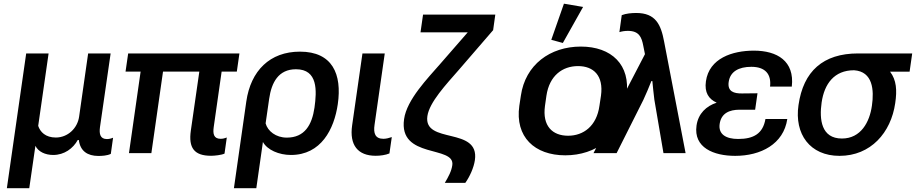

<svg xmlns="http://www.w3.org/2000/svg" viewBox="-20 -828 4952 1038"><path d="M17.1 189.5H138.2L171.4 -39.6C187 -7.8 224.6 9.8 267.6 9.8C328.1 9.8 375.5 -25.9 400.4 -71.3H406.2C413.6 -10.3 454.1 14.6 510.7 15.1C531.2 15.1 559.1 13.7 579.1 3.9L591.3 -83.5C580.1 -78.6 568.4 -76.2 558.1 -76.2C521.5 -76.2 515.6 -104 520.5 -140.6L578.1 -539.1H456.5L407.7 -197.3C398.9 -134.3 346.2 -84.5 281.7 -84.5C226.1 -84.5 197.3 -114.7 186.5 -147.5L242.7 -539.1H121.6Z M658.7 -440.9H740.2L677.2 0H798.3L861.3 -440.9H1057.6L1011.7 -122.1C998.5 -29.3 1028.8 14.2 1121.1 14.2C1139.2 14.2 1177.7 10.3 1193.8 2.4L1206.1 -84.5C1195.3 -80.1 1183.6 -77.6 1172.9 -77.6C1135.3 -77.6 1130.4 -104.5 1135.3 -140.1L1178.2 -440.9H1260.3L1274.4 -539.1H672.9Z M1244.6 189.5H1365.7L1401.4 -60.5C1424.8 -17.6 1487.8 9.8 1552.7 9.8C1715.8 9.8 1786.6 -129.4 1806.2 -265.1C1829.6 -427.2 1777.3 -548.8 1601.6 -548.8C1439.5 -548.8 1335.4 -446.3 1311.5 -278.8ZM1530.3 -84C1471.7 -84 1427.2 -119.1 1416 -161.1L1435.1 -293.5C1447.8 -382.3 1485.4 -453.6 1580.1 -453.6C1699.2 -453.6 1692.9 -337.4 1680.2 -246.1C1666.5 -152.8 1627.4 -84 1530.3 -84Z M2011.2 14.2C2035.6 14.2 2064.5 10.3 2085.4 1.5L2098.1 -86.9C2083 -82 2068.4 -77.6 2052.7 -77.6C2008.3 -77.6 1998 -107.4 2004.9 -153.3L2060.1 -539.1H1939.5L1883.8 -150.9C1868.2 -43.5 1914.6 14.2 2011.2 14.2Z M2384.8 160.6H2495.6C2519.5 127 2541.5 78.6 2547.4 37.6C2573.7 -145.5 2268.6 -45.9 2290.5 -200.2C2301.3 -275.4 2391.6 -371.1 2461.4 -451.2L2646 -665L2657.7 -749H2267.1L2253.4 -653.3H2508.8L2362.8 -485.8C2292.5 -404.8 2179.2 -289.6 2164.6 -184.1C2133.3 33.2 2440.9 -43.9 2425.3 64.9C2420.9 97.2 2404.3 127.9 2384.8 160.6Z M3036.1 11.7C3201.7 11.7 3335 -87.9 3358.9 -255.9L3366.7 -310.5C3390.6 -478 3285.6 -576.2 3120.1 -576.2C2954.1 -576.2 2819.8 -478 2795.9 -310.5L2787.6 -255.9C2763.7 -87.9 2870.1 11.7 3036.1 11.7ZM3022.9 -595.7 3132.3 -790.5 3028.8 -808.1 2960.4 -612.8ZM3051.3 -94.2C2967.3 -94.2 2911.1 -146 2926.3 -255.9L2934.1 -310.5C2950.2 -419.9 3021.5 -470.7 3105 -470.7C3188.5 -470.7 3244.1 -419.4 3229 -310.5L3220.7 -255.9C3205.6 -146.5 3134.3 -94.2 3051.3 -94.2Z M3188.5 0H3313.5L3458 -287.6C3473.1 -319.8 3488.3 -356.4 3501.5 -389.6H3506.8C3510.3 -357.4 3513.2 -320.8 3517.6 -289.1L3566.9 0H3686.5L3570.3 -603.5C3553.2 -695.3 3524.4 -757.8 3419.9 -757.8C3395.5 -757.8 3365.2 -755.4 3341.3 -746.1L3328.6 -654.3C3342.3 -658.7 3358.4 -661.1 3374.5 -661.1C3435.5 -661.1 3449.2 -626.5 3458 -579.1L3466.8 -535.2Z M3954.6 14.6C4092.8 14.6 4216.3 -48.8 4236.3 -184.6H4118.2C4104.5 -105.5 4054.2 -76.7 3970.7 -76.7C3905.3 -76.7 3862.8 -101.6 3870.6 -157.7C3878.9 -216.3 3923.8 -234.9 3978.5 -234.9H4062.5L4075.2 -323.7L3991.2 -322.8C3947.8 -322.3 3912.1 -333 3919.4 -384.8C3927.2 -440.9 3973.6 -466.8 4042 -466.8C4116.2 -466.8 4150.9 -428.2 4143.1 -359.9H4260.7C4276.4 -498 4181.6 -554.2 4055.7 -554.2C3939 -554.2 3814 -512.7 3796.4 -388.7C3787.6 -327.6 3811.5 -292.5 3854.5 -272.9C3798.8 -254.9 3754.9 -214.4 3745.6 -149.4C3728.5 -29.3 3838.9 14.6 3954.6 14.6Z M4518.6 14.6C4687.5 14.6 4796.9 -110.8 4819.8 -270.5C4830.1 -340.3 4826.7 -395 4792 -440.4H4897.5L4911.6 -539.1H4618.7C4430.2 -539.1 4322.8 -442.9 4296.9 -259.8C4273.9 -103 4358.9 14.6 4518.6 14.6ZM4531.7 -79.1C4419.9 -79.1 4408.7 -182.1 4421.9 -273.9C4436.5 -375 4490.2 -448.2 4597.2 -448.2C4699.2 -441.4 4706.1 -340.8 4693.8 -256.8C4681.6 -168.5 4634.3 -79.1 4531.7 -79.1Z"/></svg>

Font: Winston SemiBold
Style: Italic
Weight: 600
Italic angle: -8.13011°
Designer: Vernon Adams, Kim Jin-seong, David Berlow, Cristiano Sobral
Foundry: The Winston Project Authors
Version: Version 3.004